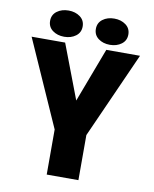

<svg xmlns="http://www.w3.org/2000/svg" viewBox="-98 -989 852 1063"><g transform="rotate(10 328.5 -458.0)"><path d="M201.2 -768.1Q162.6 -768.1 136 -787.8Q109.4 -807.6 109.4 -841.8Q109.4 -876 136 -895.8Q162.6 -915.5 201.2 -915.5Q239.3 -915.5 265.9 -895.8Q292.5 -876 292.5 -841.8Q292.5 -807.6 265.9 -787.8Q239.3 -768.1 201.2 -768.1ZM458 -768.1Q419.4 -768.1 393.1 -787.8Q366.7 -807.6 366.7 -841.8Q366.7 -876 393.1 -895.8Q419.4 -915.5 458 -915.5Q496.1 -915.5 522.7 -895.8Q549.3 -876 549.3 -841.8Q549.3 -807.6 522.7 -787.8Q496.1 -768.1 458 -768.1ZM633.3 -737.3 417 -253.4V0H238.8V-253.4L23.9 -737.3H212.4L328.6 -432.1L443.8 -737.3Z"/></g></svg>

Font: Epilogue ExtraBold
Style: Regular
Weight: 800
Designer: Tyler Finck
Foundry: Etcetera Type Co
Version: Version 2.112